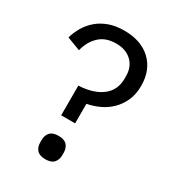

<svg xmlns="http://www.w3.org/2000/svg" viewBox="-176 -808 829 918"><g transform="rotate(30 238.5 -349.0)"><path d="M179 -208V-372Q261 -376 307.5 -412Q354 -448 354 -511V-525Q354 -576 322 -606.5Q290 -637 236 -637Q178 -637 143.5 -604Q109 -571 97 -520L23 -548Q32 -580 49.5 -609.5Q67 -639 93.5 -661.5Q120 -684 156 -697Q192 -710 239 -710Q332 -710 386 -659Q440 -608 440 -521Q440 -473 423.5 -437.5Q407 -402 381 -377Q355 -352 322 -337Q289 -322 256 -316V-208ZM218 12Q186 12 171.5 -4Q157 -20 157 -46V-59Q157 -85 171.5 -101Q186 -117 218 -117Q250 -117 264.5 -101Q279 -85 279 -59V-46Q279 -20 264.5 -4Q250 12 218 12Z"/></g></svg>

Font: IBM Plex Sans Hebrew
Style: Regular
Weight: 400
Designer: Mike Abbink, Paul van der Laan, Pieter van Rosmalen, Yanek Iontef
Foundry: Bold Monday
Version: Version 1.2